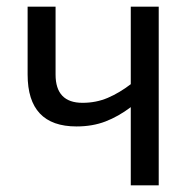

<svg xmlns="http://www.w3.org/2000/svg" viewBox="-20 -557 573 577"><path d="M63 -537V-333Q63 -177 210 -177Q258 -177 297 -192Q336 -207 373 -235V0H457V-537H373V-304Q339 -278 304 -263Q269 -248 228 -248Q147 -248 147 -333V-537Z"/></svg>

Font: Noto Sans UI SemiCondensed
Style: Regular
Weight: 400
Width: 4
Designer: Monotype Design Team
Foundry: Monotype Imaging Inc.
Version: 1.001